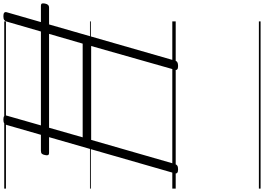

<svg xmlns="http://www.w3.org/2000/svg" viewBox="-232 -823 1555 1131"><g transform="rotate(-90 545.5 -257.5)"><path d="M113 14Q85 14 90 -5L375 -996Q378 -1006 385 -1010.5Q392 -1015 407 -1015Q436 -1015 430 -996L302 -548H854L984 -996Q987 -1006 994 -1010.5Q1001 -1015 1016 -1015Q1044 -1015 1039 -996L754 -5Q752 5 744.5 9.5Q737 14 722 14Q694 14 700 -5L840 -498H287L145 -5Q142 5 135 9.5Q128 14 113 14ZM212 -746Q199 -746 197 -753Q195 -760 198 -771Q200 -782 205 -788Q210 -794 223 -794H1075Q1089 -794 1090.5 -787Q1092 -780 1090 -770Q1088 -759 1082.5 -752.5Q1077 -746 1065 -746ZM0 490H985V500H0ZM0 -20H985V0H0ZM0 -505H985V-500H0ZM0 -1010H985V-1000H0Z"/></g></svg>

Font: Playwrite AU QLD Guides
Style: Regular
Weight: 400
Designer: Veronika Burian, José Scaglione
Foundry: TypeTogether
Version: Version 1.003